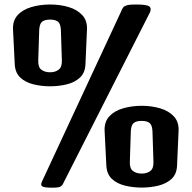

<svg xmlns="http://www.w3.org/2000/svg" viewBox="-20 -850 869 870"><path d="M212.4 0.5Q180.2 0 171.4 -5.6Q162.6 -11.2 170.4 -27.8L527.3 -794.9Q532.2 -808.1 537.8 -815.7Q543.5 -823.2 557.6 -826.7Q571.8 -830.1 601.6 -829.6Q643.6 -829.1 655.3 -821.8Q667 -814.5 660.2 -795.4L268.6 -23.4Q262.2 -6.8 250.2 -2.9Q238.3 1 212.4 0.5ZM207 -459Q167.5 -459 131.6 -467.8Q95.7 -476.6 72.5 -498Q49.3 -519.5 46.9 -557.6L39.1 -714.4Q36.6 -755.9 59.8 -781.2Q83 -806.6 122.6 -818.1Q162.1 -829.6 207 -829.6Q252 -829.6 290.8 -818.1Q329.6 -806.6 353 -781.2Q376.5 -755.9 374 -714.4L367.2 -557.6Q365.2 -519.5 341.8 -498Q318.4 -476.6 282.5 -467.8Q246.6 -459 207 -459ZM207 -522.5Q231 -522.5 246.3 -534.7Q261.7 -546.9 260.3 -577.6L255.9 -714.4Q254.4 -742.7 242.4 -752Q230.5 -761.2 207 -761.2Q183.1 -761.2 171.1 -752Q159.2 -742.7 157.7 -714.4L153.3 -577.6Q151.9 -546.4 167.2 -534.4Q182.6 -522.5 207 -522.5ZM622.1 0Q582.5 0 546.6 -8.8Q510.7 -17.6 487.5 -38.8Q464.4 -60.1 461.9 -98.6L454.1 -255.4Q451.7 -296.9 474.9 -322.3Q498 -347.7 537.6 -359.1Q577.1 -370.6 622.1 -370.6Q667 -370.6 705.8 -359.1Q744.6 -347.7 768.1 -322.3Q791.5 -296.9 789.1 -255.4L782.2 -98.6Q780.3 -60.1 756.8 -38.8Q733.4 -17.6 697.5 -8.8Q661.6 0 622.1 0ZM622.1 -63.5Q646 -63.5 661.4 -75.4Q676.8 -87.4 675.3 -118.7L670.9 -255.4Q669.4 -283.7 657.5 -293Q645.5 -302.2 622.1 -302.2Q598.1 -302.2 586.2 -293Q574.2 -283.7 572.8 -255.4L568.4 -118.7Q566.9 -87.4 582.3 -75.4Q597.7 -63.5 622.1 -63.5Z"/></svg>

Font: Denk One
Style: Regular
Weight: 400
Designer: Irina Smirnova, Eben Sorkin
Foundry: Sorkin Type Co.f
Version: Version 1.004; ttfautohint (v1.8.4.7-5d5b);gftools[0.9.23]